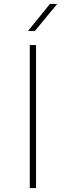

<svg xmlns="http://www.w3.org/2000/svg" viewBox="-20 -960 336 980"><path d="M123 -802 235 -940H272L158 -802ZM132 0V-730H164V0Z"/></svg>

Font: Sora Thin
Style: Regular
Weight: 32
Designer: Jonathan Barnbrook, Julián Moncada
Foundry: Barnbrook Fonts
Version: Version 2.000